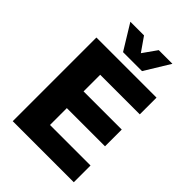

<svg xmlns="http://www.w3.org/2000/svg" viewBox="-262 -1036 1152 1152"><g transform="rotate(45 314.0 -460.5)"><path d="M68 0V-710H578V-568H242V-427H566V-285H242V-142H586V0ZM145 -921H261L323 -832L386 -921H502L404 -761H243Z"/></g></svg>

Font: Geist ExtBd
Style: Regular
Weight: 400
Designer: Basement.studio, Andrés Briganti, Mateo Zaragoza
Foundry: Basement.studio, Vercel, Andrés Briganti, Guido Ferreyra, Mateo Zaragoza
Version: Version 1.401